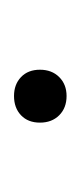

<svg xmlns="http://www.w3.org/2000/svg" viewBox="59 -170 115 274"><g transform="rotate(90 117.0 -32.5)"><path d="M116.5 5.5Q100 5.5 89.5 -4.5Q79 -14.5 79 -31.5Q79 -48.5 89.5 -59Q100 -69.5 116.5 -69.5Q133.5 -69.5 144 -59Q154.5 -48.5 154.5 -31.5Q154.5 -14.5 144 -4.5Q133.5 5.5 116.5 5.5Z"/></g></svg>

Font: Encode Sans Expanded Expanded ExtraLight
Style: Regular
Weight: 200
Width: 7
Designer: Multiple Designers
Foundry: Impallari Type
Version: Version 3.000; ttfautohint (v1.8.3) -l 8 -r 50 -G 200 -x 14 